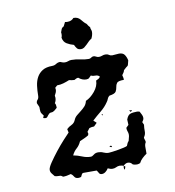

<svg xmlns="http://www.w3.org/2000/svg" viewBox="-73 -683 683 749"><g transform="rotate(-10 268.5 -308.5)"><path d="M186 -458Q191 -456 195.5 -454.5Q200 -453 205 -453Q212 -453 218 -455.5Q224 -458 231 -458Q248 -458 265 -454Q282 -450 299 -450Q304 -450 308.5 -453.5Q313 -457 318 -457Q323 -457 328 -454Q333 -451 339 -451Q346 -451 352 -453.5Q358 -456 365 -456Q373 -456 378.5 -452Q384 -448 391 -448Q398 -448 404.5 -449Q411 -450 418 -450Q433 -450 439.5 -441Q446 -432 449 -418Q446 -406 445 -402Q444 -398 442 -396.5Q440 -395 436.5 -392.5Q433 -390 426 -383Q425 -378 422 -373.5Q419 -369 416 -365Q417 -360 418 -356.5Q419 -353 419 -348V-346Q396 -346 391 -339Q386 -332 385 -323.5Q384 -315 379.5 -306.5Q375 -298 353 -295Q347 -291 344.5 -284Q342 -277 338 -272Q326 -254 308 -239.5Q290 -225 274 -210L285 -200V-199L273 -187Q263 -187 254 -184L244 -171L246 -163L244 -157Q236 -152 227 -148Q218 -144 209 -140Q202 -124 191 -114.5Q180 -105 173 -90Q190 -87 206.5 -80Q223 -73 240 -73Q246 -73 253 -79Q260 -85 271 -85Q282 -85 291.5 -80.5Q301 -76 312 -76Q316 -76 327 -77.5Q338 -79 350 -81Q362 -83 372.5 -85.5Q383 -88 386 -90Q388 -95 390 -99.5Q392 -104 396 -108Q397 -114 399 -120Q401 -126 401 -132Q401 -139 398.5 -145Q396 -151 396 -158V-160L406 -170L405 -191Q411 -208 421 -211.5Q431 -215 448 -215Q452 -215 458 -213Q461 -207 464.5 -200.5Q468 -194 468 -187Q468 -182 465.5 -178Q463 -174 461 -171L466 -160Q464 -147 464.5 -134.5Q465 -122 457 -111Q457 -106 459 -101.5Q461 -97 461 -92Q456 -84 456 -74.5Q456 -65 456 -56V-47Q447 -41 438.5 -33Q430 -25 425 -15Q423 -14 419 -13Q415 -12 413 -12Q403 -12 396 -15Q389 -25 378 -25Q369 -25 360 -16L366 -12L362 0Q359 -4 359 -8Q359 -12 360 -16Q356 -17 352.5 -18Q349 -19 345 -19Q337 -19 330.5 -15.5Q324 -12 316 -12Q307 -12 297 -17Q293 -10 286 -4.5Q279 1 271 1Q263 1 260 -5Q257 -11 253 -16H201Q196 -16 193.5 -11Q191 -6 189 -2Q183 0 179 0Q172 0 168.5 -2Q165 -4 163 -7Q161 -10 158.5 -13.5Q156 -17 151 -20Q134 -15 120 -15Q114 -20 110.5 -20.5Q107 -21 99 -21Q94 -21 88 -23Q83 -29 78 -35.5Q73 -42 73 -50Q73 -59 85.5 -77.5Q98 -96 114.5 -117Q131 -138 147.5 -156Q164 -174 171 -181L168 -195Q176 -203 187 -208Q198 -213 203 -225Q207 -235 215.5 -242Q224 -249 232.5 -255.5Q241 -262 248.5 -270Q256 -278 259 -291Q278 -299 295 -319.5Q312 -340 312 -362Q317 -364 322 -367Q327 -370 329 -375Q322 -382 312.5 -381.5Q303 -381 295 -385Q290 -380 286.5 -376.5Q283 -373 275 -373Q259 -373 245 -385Q240 -385 236.5 -383Q233 -381 229 -379Q224 -379 218.5 -380Q213 -381 208 -382Q196 -377 184 -373.5Q172 -370 159 -370L150 -362L151 -355Q151 -349 148.5 -343Q146 -337 143 -332L144 -324Q144 -312 138 -303Q142 -298 142 -288V-284Q138 -280 131.5 -275Q125 -270 119 -270Q113 -270 109.5 -267Q106 -264 104 -261Q102 -258 99.5 -255Q97 -252 93 -252Q89 -252 83 -254L87 -263Q78 -274 77 -279.5Q76 -285 76 -299L69 -315Q69 -323 74 -328Q79 -333 79 -344Q79 -363 81.5 -382Q84 -401 92 -415.5Q100 -430 114.5 -439Q129 -448 153 -448Q162 -448 169.5 -453Q177 -458 186 -458ZM419 -224V-225L430 -224L424 -218ZM318 -99 323 -102 328 -100 327 -96H325ZM312 -230 315 -225 313 -224 310 -227ZM267 -618Q277 -618 283 -615Q289 -612 293.5 -607Q298 -602 302.5 -596.5Q307 -591 314 -586Q316 -582 319 -578Q322 -574 325 -571Q325 -566 327 -561.5Q329 -557 329 -552Q329 -540 322 -526Q316 -523 310.5 -517.5Q305 -512 299.5 -506.5Q294 -501 288.5 -497Q283 -493 276 -493Q265 -493 260 -499Q255 -505 251 -514Q236 -518 223.5 -525.5Q211 -533 208 -550Q212 -559 210 -571Q212 -577 214.5 -583Q217 -589 224 -592L232 -608Q235 -607 242 -607Q258 -607 267 -618Z"/></g></svg>

Font: ErikasBuero
Style: Regular
Weight: 400
Designer: Peter Wiegel
Foundry: Peter Wiegel
Version: Version 1.006